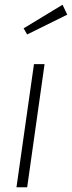

<svg xmlns="http://www.w3.org/2000/svg" viewBox="-20 -794 305 814"><path d="M245.1 -773.9 265.1 -731.9 95.2 -647.9 80.1 -673.8ZM168.9 -522 95.2 0H49.8L124 -522Z"/></svg>

Font: Fira Sans Compressed ExtraLight
Style: Italic
Weight: 250
Width: 3
Italic angle: -8°
Designer: Carrois Corporate & Edenspiekermann AG
Foundry: Carrois Corporate GbR & Edenspiekermann AG
Version: Version 4.203;PS 004.203;hotconv 1.0.88;makeotf.lib2.5.64775